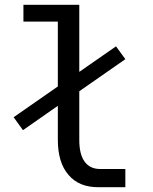

<svg xmlns="http://www.w3.org/2000/svg" viewBox="-20 -780 642 804"><path d="M391.1 3.9H504.9V-72.3H399.9C372.1 -72.3 350.1 -81.5 334.5 -103C319.3 -123.5 312 -153.8 312 -194.3V-397.9L504.9 -532.2L465.8 -585.9L312 -479V-759.8H78.1V-689.5H222.2V-418L37.1 -289.1L76.2 -234.9L222.2 -336.9V-194.3C222.2 -131.3 236.8 -82.5 266.6 -47.9C297.4 -11.7 339.4 3.9 391.1 3.9Z"/></svg>

Font: Hack
Style: Regular
Weight: 400
Monospace: yes
Designer: Christopher Simpkins
Foundry: Christopher Simpkins
Version: Version 2.010